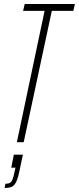

<svg xmlns="http://www.w3.org/2000/svg" viewBox="-20 -708 393 956"><path d="M64 0 202 -654H95L103 -688H353L345 -654H238L98 0ZM3 228 7 207Q22 207 30 202Q38 197 43 183.5Q48 170 53 145L57 127H36L49 62H94L76 147Q71 172 65 187.5Q59 203 51.5 212Q44 221 32 224.5Q20 228 3 228Z"/></svg>

Font: Saira UltraCondensed Thin
Style: Italic
Weight: 250
Width: 1
Italic angle: -12°
Designer: Hector Gatti with collaboration of the Omnibus-Type team
Foundry: Omnibus-Type
Version: Version 1.101